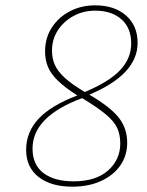

<svg xmlns="http://www.w3.org/2000/svg" viewBox="-20 -687 550 720"><path d="M175 -497Q175 -468 185.5 -444Q196 -420 222.5 -395.5Q249 -371 298 -342Q389 -380 430.5 -424Q472 -468 472 -524Q472 -582 435.5 -614.5Q399 -647 337 -647Q292 -647 255.5 -627Q219 -607 197 -573.5Q175 -540 175 -497ZM251 13Q171 13 124.5 -23.5Q78 -60 78 -125Q78 -192 125 -242Q172 -292 270 -329Q223 -359 196.5 -385Q170 -411 159.5 -437Q149 -463 149 -494Q149 -545 174.5 -584Q200 -623 242.5 -645Q285 -667 337 -667Q409 -667 452.5 -629Q496 -591 496 -526Q496 -408 315 -332Q395 -285 426 -245Q457 -205 457 -152Q457 -104 431.5 -67Q406 -30 359.5 -8.5Q313 13 251 13ZM102 -130Q102 -69 143 -38Q184 -7 256 -7Q339 -7 385 -47.5Q431 -88 431 -149Q431 -182 419.5 -207Q408 -232 377 -258Q346 -284 288 -319Q102 -250 102 -130Z"/></svg>

Font: Source Serif Pro ExtraLight
Style: Italic
Weight: 200
Italic angle: -12°
Designer: Frank Grießhammer
Foundry: Adobe Systems Incorporated
Version: Version 3.001;hotconv 1.0.111;makeotfexe 2.5.65597